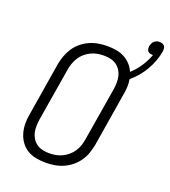

<svg xmlns="http://www.w3.org/2000/svg" viewBox="-155 -981 978 1103"><g transform="rotate(20 333.5 -430.0)"><path d="M252 8Q221 8 192 2.5Q163 -3 139 -17.5Q115 -32 98.5 -55Q82 -78 74 -105Q66 -132 65.5 -162Q65 -192 71 -223L124 -548Q129 -575 138.5 -601Q148 -627 163.5 -650.5Q179 -674 201.5 -692.5Q224 -711 250 -722.5Q276 -734 303.5 -738.5Q331 -743 357 -743Q385 -743 411.5 -738.5Q438 -734 461 -722Q484 -710 501.5 -691Q519 -672 529 -648Q560 -676 583 -711Q606 -746 620 -784H617Q609 -784 600.5 -786.5Q592 -789 587.5 -795Q583 -801 582 -809.5Q581 -818 582 -826Q584 -834 588 -842.5Q592 -851 599 -857Q606 -863 614 -865.5Q622 -868 631 -868Q640 -868 648 -865Q656 -862 661 -855.5Q666 -849 666.5 -840Q667 -831 666 -823Q661 -793 650 -763.5Q639 -734 623.5 -706.5Q608 -679 587 -654Q566 -629 541 -608Q545 -585 544 -561Q543 -537 538 -512L485 -187Q480 -160 471 -134Q462 -108 446 -84.5Q430 -61 407.5 -42.5Q385 -24 359 -12.5Q333 -1 305.5 3.5Q278 8 252 8ZM252 -50Q272 -50 291.5 -53.5Q311 -57 330 -66Q349 -75 365.5 -89Q382 -103 393.5 -120.5Q405 -138 411.5 -157.5Q418 -177 421 -196L475 -522Q478 -542 478.5 -563Q479 -584 474.5 -603Q470 -622 459.5 -638Q449 -654 433.5 -665Q418 -676 398 -680.5Q378 -685 357 -685Q337 -685 317.5 -681.5Q298 -678 279 -669Q260 -660 243.5 -646Q227 -632 216 -614.5Q205 -597 198 -577.5Q191 -558 188 -539L134 -213Q131 -193 130.5 -172Q130 -151 134.5 -132Q139 -113 149.5 -97Q160 -81 175.5 -70Q191 -59 211 -54.5Q231 -50 252 -50Z"/></g></svg>

Font: Iosevka HT Light Extended
Style: Italic
Weight: 300
Width: 7
Italic angle: -9°
Monospace: yes
Designer: Belleve Invis
Foundry: Belleve Invis
Version: Version 32.3.0; ttfautohint (v1.8.4)